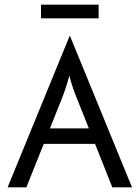

<svg xmlns="http://www.w3.org/2000/svg" viewBox="-20 -799 596 819"><path d="M154.9 -720.8H400.7V-779.2H154.9ZM12.5 0H92.4L166.7 -185.4H385.4L459 0H543.1L278.5 -645.8H277.1ZM193.1 -251.4 242.4 -375C254.9 -406.9 264.6 -433.3 275.7 -476.4C286.8 -433.3 297.2 -406.2 309.7 -375L359 -251.4Z"/></svg>

Font: Afacad
Style: Regular
Weight: 400
Designer: Kristian Moeller
Foundry: Dicotype
Version: Version 1.000